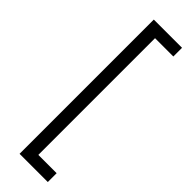

<svg xmlns="http://www.w3.org/2000/svg" viewBox="-296 -750 890 890"><g transform="rotate(45 149.0 -305.0)"><path d="M88 135V-745H273V-688H153V77H273V135Z"/></g></svg>

Font: Plus Jakarta Sans Light
Style: Regular
Weight: 300
Designer: Gumpita Rahayu
Foundry: Tokotype
Version: Version 2.006; ttfautohint (v1.8.4.7-5d5b)